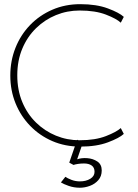

<svg xmlns="http://www.w3.org/2000/svg" viewBox="-20 -692 661 922"><path d="M362.5 -18.5Q437.5 -18.5 488.8 -38.5Q540 -58.5 560 -77L574.5 -49Q553 -29 498.2 -8.5Q443.5 12 365.5 12Q292.5 12 231.2 -14.5Q170 -41 124.8 -87.8Q79.5 -134.5 54.5 -196.2Q29.5 -258 29.5 -329Q29.5 -400 54.2 -462.2Q79 -524.5 124.2 -571.5Q169.5 -618.5 231 -645.2Q292.5 -672 365.5 -672Q443.5 -672 498.2 -651.5Q553 -631 574.5 -611L560 -583Q540 -602 488.8 -621.8Q437.5 -641.5 362.5 -641.5Q302.5 -641.5 248.8 -619.5Q195 -597.5 153 -556.5Q111 -515.5 87 -458.2Q63 -401 63 -330.5Q63 -259.5 87 -202Q111 -144.5 153 -103.5Q195 -62.5 248.8 -40.5Q302.5 -18.5 362.5 -18.5ZM363.5 209.5Q335.5 209.5 310.2 200.8Q285 192 272.5 184L294 157Q303.5 164 322.8 171.5Q342 179 363.5 179Q393 179 413.5 166.5Q434 154 434 133Q434 112.5 420.2 102.8Q406.5 93 383.5 93Q368 93 354 95.2Q340 97.5 333 100L312.5 89L350.5 -21L378 -7L350.5 73Q371 65.5 398.8 67.5Q426.5 69.5 447.5 83.5Q468.5 97.5 468.5 126.5Q468.5 154.5 452.2 173Q436 191.5 411.8 200.5Q387.5 209.5 363.5 209.5Z"/></svg>

Font: League Spartan Thin
Style: Regular
Weight: 100
Foundry: The League of Moveable Type
Version: Version 2.002